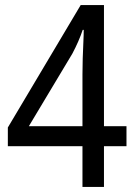

<svg xmlns="http://www.w3.org/2000/svg" viewBox="-20 -739 540 759"><path d="M306 -161H11V-235L299 -719H391V-240H480V-161H391V0H306ZM306 -240V-445Q306 -474 307 -507.5Q308 -541 309.5 -571Q311 -601 311 -621H307Q292 -576 266 -527L94 -240Z"/></svg>

Font: Noto Sans Bengali SemiCondensed
Style: Regular
Weight: 400
Width: 4
Designer: Jelle Bosma - Monotype Design Team
Foundry: Monotype Imaging Inc.
Version: Version 2.003